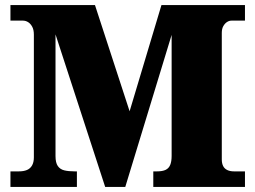

<svg xmlns="http://www.w3.org/2000/svg" viewBox="-20 -734 1002 754"><path d="M21 0V-61H54Q73 -61 86 -66.5Q99 -72 106 -84.5Q113 -97 113 -116V-598Q113 -617 106.5 -629Q100 -641 90.5 -647Q81 -653 70 -653H21V-714H353L489 -297L614 -714H942V-653H889Q880 -653 871.5 -647.5Q863 -642 857 -631.5Q851 -621 851 -605V-108Q851 -93 856 -82.5Q861 -72 872 -66.5Q883 -61 899 -61H942V0H582V-61H597Q618 -61 630.5 -67Q643 -73 648.5 -86.5Q654 -100 654 -122V-597L472 0H393L198 -599V-121Q198 -95 207 -82Q216 -69 232.5 -65Q249 -61 273 -61H282V0Z"/></svg>

Font: Noto Serif Armenian Black
Style: Regular
Weight: 900
Version: Version 2.007